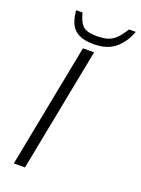

<svg xmlns="http://www.w3.org/2000/svg" viewBox="-163 -949 747 1020"><g transform="rotate(20 210.5 -439.0)"><path d="M51 0 187 -700H250L114 0ZM231 -740Q179 -740 147.5 -756Q116 -772 101.5 -803Q87 -834 84 -878H120Q129 -843 141 -823Q153 -803 174.5 -794.5Q196 -786 234 -786Q272 -786 297 -794.5Q322 -803 341.5 -823Q361 -843 383 -878H421Q396 -812 351 -776Q306 -740 231 -740Z"/></g></svg>

Font: REM ExtraLight
Style: Italic
Weight: 250
Italic angle: -11°
Designer: Octavio Pardo
Foundry: Ashler Design
Version: Version 1.005;gftools[0.9.28]